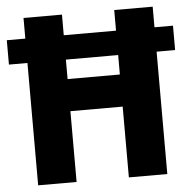

<svg xmlns="http://www.w3.org/2000/svg" viewBox="-52 -765 812 816"><g transform="rotate(-5 353.5 -357.0)"><path d="M78 0V-522H-1V-626H78V-714H242V-626H465V-714H629V-626H708V-522H629V0H465V-302H242V0ZM242 -439H465V-522H242Z"/></g></svg>

Font: Noto Sans Devanagari UI SemiCondensed ExtraBold
Style: Regular
Weight: 800
Width: 4
Designer: Jelle Bosma - Monotype Design Team
Foundry: Monotype Imaging Inc.
Version: Version 2.004; ttfautohint (v1.8.4.7-5d5b)